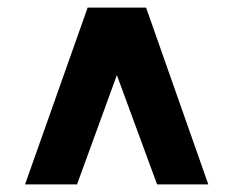

<svg xmlns="http://www.w3.org/2000/svg" viewBox="-20 -723 616 506"><path d="M46 -237 211 -703H365L529 -237H394L288 -525L183 -237Z"/></svg>

Font: Georama SemiExpanded
Style: Bold
Weight: 700
Width: 6
Designer: Jean-Baptiste Levee
Foundry: Production Type
Version: Version 1.001